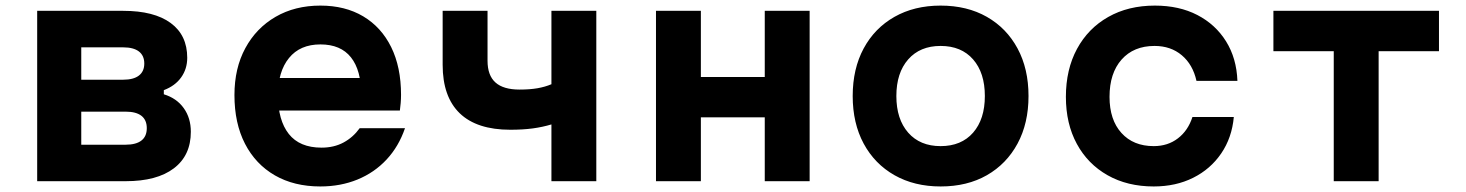

<svg xmlns="http://www.w3.org/2000/svg" viewBox="-20 -654 5290 693"><path d="M114.2 0V-614.9H424.6Q536.2 -614.9 596 -571Q655.8 -527.1 655.8 -445.4Q655.8 -405.4 633.9 -374.7Q612.1 -344.1 571.3 -328.6V-313.7Q617.8 -299.4 643.3 -263.6Q668.8 -227.9 668.8 -178.4Q668.8 -92.9 607.6 -46.5Q546.4 0 433.5 0ZM273.3 -131.7H433.5Q471.1 -131.7 490.5 -146.8Q509.8 -161.8 509.8 -191.4Q509.8 -220.9 490.5 -236Q471.1 -251 433.5 -251H273.3ZM273.3 -366.3H424.6Q462.2 -366.3 481.5 -381.4Q500.8 -396.4 500.8 -424.7Q500.8 -453.1 481.5 -468.1Q462.2 -483.1 424.6 -483.1H273.3Z M957.3 -372.4H1333.5L1283.9 -310.9Q1283.9 -400.1 1246.8 -446.9Q1209.8 -493.7 1136.5 -493.7Q1062.9 -493.7 1023.1 -444.6Q983.3 -395.6 983.3 -310.9Q983.3 -220.1 1022.3 -170.6Q1061.4 -121.1 1140.5 -121.1Q1185.4 -121.1 1220 -139.7Q1254.5 -158.3 1278.3 -191.4H1441.8Q1419.3 -125.5 1375.4 -78.3Q1331.4 -31 1270.3 -6Q1209.3 19 1136.1 19Q1041.6 19 972 -21.1Q902.4 -61.3 864.3 -135.1Q826.2 -209 826.2 -310.9Q826.2 -407.9 865.6 -480.4Q904.9 -552.9 974.7 -593.3Q1044.6 -633.8 1136.5 -633.8Q1225.7 -633.8 1291 -595Q1356.3 -556.1 1391.9 -484Q1427.5 -411.9 1427.5 -311.5Q1427.5 -296.7 1426.2 -281.8Q1425 -266.8 1423.3 -255.1H957.3Z M1970.3 0V-204.9Q1938.8 -195.4 1903 -190.5Q1867.2 -185.7 1821.9 -185.7Q1701.2 -185.7 1639.4 -245.1Q1577.7 -304.6 1577.7 -420V-614.9H1739.7V-434.9Q1739.7 -381.8 1768.3 -356.3Q1796.8 -330.7 1855.3 -330.7Q1892.3 -330.7 1919.9 -335.5Q1947.4 -340.3 1970.3 -350V-614.9H2132.3V0Z M2347.7 0V-614.9H2509.7V-376H2740.3V-614.9H2902.3V0H2740.3V-230.4H2509.7V0Z M3375.1 19Q3280.3 19 3208.6 -21.6Q3136.9 -62.3 3097.3 -135.7Q3057.7 -209.2 3057.7 -307.4Q3057.7 -405.7 3097.3 -479.2Q3136.9 -552.6 3208.5 -593.2Q3280.1 -633.8 3374.9 -633.8Q3470.7 -633.8 3541.9 -593.2Q3613.1 -552.6 3652.7 -479.2Q3692.3 -405.7 3692.3 -307.4Q3692.3 -209.2 3652.7 -135.7Q3613.1 -62.3 3542 -21.6Q3470.9 19 3375.1 19ZM3375 -126.6Q3449.9 -126.6 3492.3 -175.2Q3534.7 -223.9 3534.7 -307.4Q3534.7 -391 3492.3 -439.6Q3449.9 -488.2 3375 -488.2Q3300.7 -488.2 3258 -439.6Q3215.3 -391 3215.3 -307.4Q3215.3 -223.9 3258 -175.2Q3300.7 -126.6 3375 -126.6Z M4144.2 19Q4049.2 19 3977.7 -21.5Q3906.1 -62 3866.7 -134.7Q3827.2 -207.4 3827.2 -304.4Q3827.2 -403.4 3867.3 -477.5Q3907.4 -551.6 3979.9 -592.7Q4052.3 -633.8 4148.3 -633.8Q4236.1 -633.8 4301.7 -599.8Q4367.4 -565.7 4405.3 -504.7Q4443.3 -443.7 4446.3 -362.1H4298.5Q4285.5 -420.9 4245.5 -454.6Q4205.6 -488.2 4147.2 -488.2Q4071.9 -488.2 4028.3 -439.1Q3984.7 -389.9 3984.7 -304.5Q3984.7 -221.5 4027.7 -174.1Q4070.6 -126.6 4144.2 -126.6Q4195.1 -126.6 4231.6 -154.7Q4268.2 -182.7 4284 -231.8H4433.3Q4426.5 -156.9 4387.8 -100.2Q4349.1 -43.5 4286.5 -12.3Q4223.9 19 4144.2 19Z M4794 0V-469.3H4576.2V-614.9H5173.8V-469.3H4956V0Z"/></svg>

Font: Martian Mono SemiExpanded
Style: Regular
Weight: 400
Width: 6
Monospace: yes
Designer: Roman Shamin
Foundry: Evil Martians
Version: Version 1.000